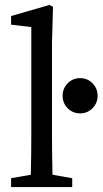

<svg xmlns="http://www.w3.org/2000/svg" viewBox="-20 -759 416 779"><path d="M25 0V-36L105 -50Q106 -91 106.5 -130.5Q107 -170 107 -210V-649L25 -659V-694L181 -739L195 -731L191 -589V-210Q191 -170 191.5 -130Q192 -90 193 -50L273 -36V0ZM305 -299Q275 -299 254.5 -320Q234 -341 234 -370Q234 -400 254.5 -421Q275 -442 305 -442Q335 -442 355.5 -421Q376 -400 376 -370Q376 -341 355.5 -320Q335 -299 305 -299Z"/></svg>

Font: Source Serif Pro
Style: Regular
Weight: 400
Designer: Frank Grießhammer
Foundry: Adobe Systems Incorporated
Version: Version 3.001;hotconv 1.0.111;makeotfexe 2.5.65597